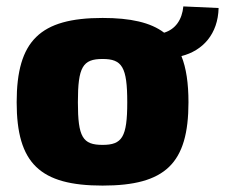

<svg xmlns="http://www.w3.org/2000/svg" viewBox="-20 -567 702 599"><path d="M662 -542 552 -547C548 -506 528 -476 492 -465C450 -497 387 -511 300 -511C105 -511 32 -440 32 -248C32 -57 105 12 300 12C496 12 568 -57 568 -248C568 -307 561 -355 546 -392C613 -409 660 -461 662 -542ZM300 -115C238 -115 223 -139 223 -248C223 -358 238 -383 300 -383C361 -383 377 -358 377 -248C377 -139 361 -115 300 -115Z"/></svg>

Font: Exo 2 Extra Bold
Style: Regular
Weight: 800
Designer: Natanael Gama
Version: Version 1.001;PS 001.001;hotconv 1.0.88;makeotf.lib2.5.64775